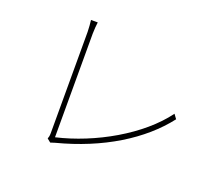

<svg xmlns="http://www.w3.org/2000/svg" viewBox="-119 -902 1237 1070"><g transform="rotate(20 500.0 -367.0)"><path d="M249 -24 270 -7C278 -10 287 -13 295 -15C558 -83 762 -210 885 -369L866 -395C745 -230 505 -95 285 -44C285 -70 285 -580 285 -659C285 -678 288 -716 290 -727H250C252 -716 255 -674 255 -658C255 -580 255 -106 255 -57C255 -41 252 -31 249 -24Z"/></g></svg>

Font: Harano Aji Gothic CN ExtraLight
Style: Regular
Weight: 250
Foundry: Masamichi Hosoda
Version: HaranoAjiGothicCN-ExtraLight version 20230610;ttx 4.39.4